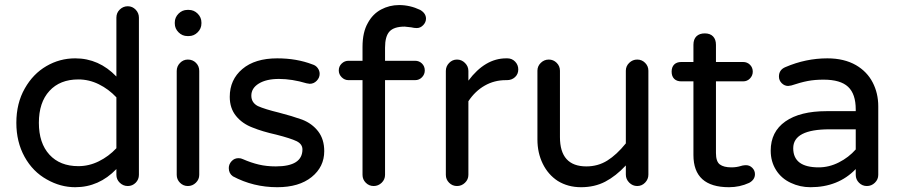

<svg xmlns="http://www.w3.org/2000/svg" viewBox="-20 -744 3632 774"><path d="M168.9 -20.5Q112.3 -51.8 79.1 -111.8Q45.9 -171.9 45.9 -249Q45.9 -328.1 80.1 -387.7Q113.3 -446.3 167 -477.5Q220.7 -508.8 283.2 -508.8Q378.9 -508.8 449.2 -435.5V-672.9Q449.2 -692.4 462.9 -705.6Q476.6 -718.8 495.1 -718.8Q513.7 -718.8 526.9 -705.1Q540 -691.4 540 -672.9V-39.1Q540 -20.5 526.9 -7.3Q513.7 5.9 495.1 5.9Q476.6 5.9 462.9 -7.3Q449.2 -20.5 449.2 -39.1V-62.5Q378.9 10.7 283.2 10.7Q223.6 10.7 168.9 -20.5ZM449.2 -146.5V-351.6Q418 -384.8 378.4 -404.3Q338.9 -423.8 295.9 -423.8Q221.7 -423.8 179.2 -377.4Q136.7 -331.1 136.7 -249Q136.7 -167 179.2 -120.6Q221.7 -74.2 295.9 -74.2Q338.9 -74.2 378.4 -93.8Q418 -113.3 449.2 -146.5Z M684.6 -649.4V-653.3Q684.6 -673.8 699.7 -689Q714.8 -704.1 735.4 -704.1H741.2Q761.7 -704.1 776.9 -689Q792 -673.8 792 -653.3V-649.4Q792 -628.9 776.9 -613.8Q761.7 -598.6 741.2 -598.6H735.4Q714.8 -598.6 699.7 -613.8Q684.6 -628.9 684.6 -649.4ZM692.4 -39.1V-458Q692.4 -476.6 705.6 -490.2Q718.8 -503.9 737.3 -503.9Q756.8 -503.9 770 -490.7Q783.2 -477.5 783.2 -458V-39.1Q783.2 -20.5 769.5 -7.3Q755.9 5.9 737.3 5.9Q718.8 5.9 705.6 -7.3Q692.4 -20.5 692.4 -39.1Z M918.9 -33.2Q902.3 -44.9 902.3 -66.4Q902.3 -82 913.6 -94.2Q924.8 -106.4 941.4 -106.4Q951.2 -106.4 959 -102.5Q992.2 -87.9 1023.4 -80.6Q1054.7 -73.2 1091.8 -73.2Q1199.2 -73.2 1199.2 -141.6Q1199.2 -163.1 1175.8 -174.8Q1151.4 -186.5 1093.8 -201.2Q1037.1 -213.9 999 -229.5Q957 -245.1 931.6 -276.4Q906.2 -307.6 906.2 -353.5Q906.2 -422.9 957 -465.8Q1007.8 -508.8 1097.7 -508.8Q1175.8 -508.8 1239.3 -484.4Q1252.9 -480.5 1260.7 -469.7Q1268.6 -459 1268.6 -446.3Q1268.6 -430.7 1256.8 -418.5Q1245.1 -406.2 1228.5 -406.2L1215.8 -408.2Q1157.2 -425.8 1104.5 -425.8Q1053.7 -425.8 1023.4 -407.2Q993.2 -388.7 993.2 -358.4Q993.2 -330.1 1019.5 -316.4Q1047.9 -303.7 1104.5 -290Q1157.2 -276.4 1198.2 -261.7Q1238.3 -246.1 1262.7 -214.4Q1287.1 -182.6 1287.1 -134.8Q1287.1 -71.3 1236.3 -30.3Q1185.5 10.7 1097.7 10.7Q1001 10.7 918.9 -33.2Z M1441.4 -39.1V-420.9H1384.8Q1369.1 -420.9 1357.4 -432.6Q1345.7 -444.3 1345.7 -460Q1345.7 -476.6 1357.4 -487.8Q1369.1 -499 1384.8 -499H1441.4V-554.7Q1441.4 -614.3 1462.9 -651.4Q1482.4 -687.5 1516.1 -705.6Q1549.8 -723.6 1588.9 -723.6Q1632.8 -723.6 1673.8 -704.1Q1697.3 -690.4 1697.3 -668.9Q1697.3 -654.3 1686 -642.6Q1674.8 -630.9 1660.2 -630.9Q1649.4 -630.9 1637.7 -633.8L1611.3 -636.7Q1568.4 -636.7 1550.3 -617.2Q1532.2 -597.7 1532.2 -551.8V-499H1653.3Q1669.9 -499 1681.2 -487.8Q1692.4 -476.6 1692.4 -460Q1692.4 -444.3 1681.2 -432.6Q1669.9 -420.9 1653.3 -420.9H1532.2V-39.1Q1532.2 -20.5 1518.6 -7.3Q1504.9 5.9 1486.3 5.9Q1467.8 5.9 1454.6 -7.3Q1441.4 -20.5 1441.4 -39.1Z M1777.3 -39.1V-458Q1777.3 -476.6 1790.5 -490.2Q1803.7 -503.9 1822.3 -503.9Q1840.8 -503.9 1854.5 -490.2Q1868.2 -476.6 1868.2 -458V-418.9Q1935.5 -508.8 2020.5 -508.8H2025.4Q2043.9 -508.8 2056.6 -495.6Q2069.3 -482.4 2069.3 -463.9Q2069.3 -445.3 2056.2 -433.1Q2043 -420.9 2023.4 -420.9H2018.6Q1972.7 -420.9 1934.1 -398.9Q1895.5 -377 1868.2 -335.9V-39.1Q1868.2 -20.5 1854.5 -7.3Q1840.8 5.9 1822.3 5.9Q1803.7 5.9 1790.5 -7.3Q1777.3 -20.5 1777.3 -39.1Z M2228.5 -14.6Q2189.5 -40 2168 -84Q2146.5 -127.9 2146.5 -181.6V-459Q2146.5 -477.5 2160.2 -490.7Q2173.8 -503.9 2192.4 -503.9Q2210.9 -503.9 2224.1 -490.7Q2237.3 -477.5 2237.3 -459V-191.4Q2237.3 -73.2 2343.8 -73.2Q2390.6 -73.2 2428.2 -96.7Q2465.8 -120.1 2502.9 -166V-459Q2502.9 -477.5 2516.6 -490.7Q2530.3 -503.9 2548.8 -503.9Q2567.4 -503.9 2580.6 -490.7Q2593.8 -477.5 2593.8 -459V-40Q2593.8 -21.5 2580.6 -7.8Q2567.4 5.9 2548.8 5.9Q2530.3 5.9 2516.6 -7.8Q2502.9 -21.5 2502.9 -40V-77.1Q2462.9 -34.2 2419.9 -11.7Q2377 10.7 2322.3 10.7Q2269.5 10.7 2228.5 -14.6Z M3023.4 -42Q3023.4 -19.5 3000 -6.8Q2961.9 10.7 2918.9 10.7Q2775.4 10.7 2775.4 -119.1V-416H2726.6Q2708 -416 2697.8 -426.3Q2687.5 -436.5 2687.5 -455.1Q2687.5 -473.6 2697.8 -483.9Q2708 -494.1 2726.6 -494.1H2775.4V-563.5Q2775.4 -585.9 2787.6 -597.7Q2799.8 -609.4 2821.3 -609.4Q2842.8 -609.4 2854.5 -597.2Q2866.2 -585 2866.2 -563.5V-494.1H2975.6Q2992.2 -494.1 3003.4 -482.9Q3014.6 -471.7 3014.6 -455.1Q3014.6 -439.5 3003.4 -427.7Q2992.2 -416 2975.6 -416H2866.2V-127Q2866.2 -92.8 2881.8 -81.1Q2897.5 -69.3 2928.7 -69.3Q2949.2 -69.3 2967.8 -75.2Q2969.7 -75.2 2970.7 -76.2Q2980.5 -78.1 2987.3 -78.1Q3002 -78.1 3012.7 -67.4Q3023.4 -56.6 3023.4 -42Z M3168 -6.8Q3129.9 -24.4 3108.4 -58.6Q3086.9 -92.8 3086.9 -136.7Q3086.9 -212.9 3146 -254.4Q3205.1 -295.9 3312.5 -295.9H3429.7V-302.7Q3429.7 -365.2 3398.9 -394Q3368.2 -422.9 3299.8 -422.9Q3264.6 -422.9 3236.3 -417.5Q3208 -412.1 3169.9 -399.4L3157.2 -397.5Q3142.6 -397.5 3131.3 -408.7Q3120.1 -419.9 3120.1 -435.5Q3120.1 -462.9 3146.5 -473.6Q3228.5 -508.8 3315.4 -508.8Q3382.8 -508.8 3430.7 -481.4Q3475.6 -455.1 3498 -411.6Q3520.5 -368.2 3520.5 -315.4V-39.1Q3520.5 -20.5 3506.8 -7.3Q3493.2 5.9 3474.6 5.9Q3456.1 5.9 3442.9 -7.3Q3429.7 -20.5 3429.7 -39.1V-62.5Q3359.4 10.7 3247.1 10.7Q3205.1 10.7 3168 -6.8ZM3429.7 -141.6V-222.7H3324.2Q3177.7 -222.7 3177.7 -146.5Q3177.7 -69.3 3280.3 -69.3Q3322.3 -69.3 3361.8 -89.4Q3401.4 -109.4 3429.7 -141.6Z"/></svg>

Font: KTXP_ComRound
Style: Medium
Weight: 500
Version: Version 1.01;May 16, 2022;FontCreator 13.0.0.2683 64-bit